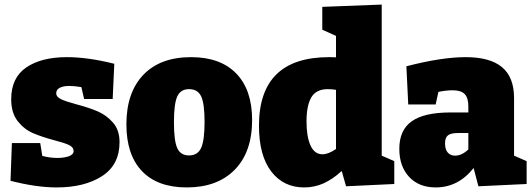

<svg xmlns="http://www.w3.org/2000/svg" viewBox="-20 -805 2327 840"><path d="M313 -349Q370 -334 408 -317.5Q446 -301 474.5 -268.5Q503 -236 503 -183Q503 -84 426.5 -34.5Q350 15 228 15Q139 15 26 -14L32 -179H156L165 -123Q198 -114 231 -114Q261 -114 281.5 -121.5Q302 -129 302 -144Q302 -161 282 -170.5Q262 -180 219 -191Q163 -206 124.5 -222.5Q86 -239 57.5 -275Q29 -311 29 -371Q29 -465 95 -510Q161 -555 273 -555Q364 -555 480 -526L473 -372H348L336 -424Q303 -429 284 -429Q257 -429 241.5 -421Q226 -413 226 -397Q226 -381 247 -371Q268 -361 313 -349Z M1083 -280Q1083 -140 1007 -62.5Q931 15 797 15Q669 15 601 -56.5Q533 -128 533 -261Q533 -400 607 -477.5Q681 -555 816 -555Q944 -555 1013.5 -483.5Q1083 -412 1083 -280ZM741 -270Q741 -189 755.5 -157Q770 -125 807 -125Q845 -125 860 -158Q875 -191 875 -272Q875 -352 860 -383.5Q845 -415 807 -415Q770 -415 755.5 -383Q741 -351 741 -270Z M1650 -124 1705 -100V0L1494 10L1475 -57Q1436 -21 1396 -3Q1356 15 1311 15Q1220 15 1166.5 -55Q1113 -125 1113 -255Q1113 -555 1420 -555Q1440 -555 1450 -554V-648L1390 -675V-775L1650 -785ZM1391 -130Q1416 -130 1450 -153V-412Q1431 -415 1414 -415Q1363 -415 1342 -379Q1321 -343 1321 -274Q1321 -207 1338.5 -168.5Q1356 -130 1391 -130Z M2229 -124 2284 -100V0L2073 10L2052 -70Q1985 15 1886 15Q1813 15 1770 -31Q1727 -77 1727 -154Q1727 -236 1781.5 -274.5Q1836 -313 1951 -313H2029V-339Q2029 -377 2013 -393.5Q1997 -410 1961 -410Q1932 -410 1898 -403L1886 -348H1766L1758 -515Q1912 -555 2017 -555Q2124 -555 2176.5 -511Q2229 -467 2229 -376ZM1971 -124Q2000 -124 2029 -151V-223H1984Q1953 -223 1940 -213Q1927 -203 1927 -178Q1927 -151 1939 -137.5Q1951 -124 1971 -124Z"/></svg>

Font: Bitter Pro Black
Style: Regular
Weight: 900
Designer: Sol Matas, and Bitter project Authors
Foundry: Sol Matas
Version: Version 1.010